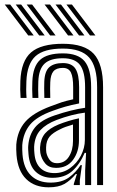

<svg xmlns="http://www.w3.org/2000/svg" viewBox="-40 -798 506 828"><path d="M378.8 0V-421.8Q378.8 -511 344.6 -549.8Q310.5 -588.5 231.2 -588.5Q149.8 -588.5 113.2 -555.8Q76.8 -523 73.8 -447.5Q73 -431 73 -412.5Q73 -394 74.5 -375.8H48.8Q47.5 -395 47.2 -411.5Q47 -428 47.8 -448.5Q51.2 -535.2 94.2 -572.2Q137.2 -609.2 231.2 -609.2Q324.2 -609.2 364.4 -565.8Q404.5 -522.2 404.5 -421.8V0ZM327.2 0.2V-62L331.2 -138.8H325.2Q304.5 -89.8 271.4 -60.2Q238.2 -30.8 185.8 -31.2Q142.2 -31.2 114.5 -56.8Q86.8 -82.2 82.8 -133.8Q82.2 -141.2 81.6 -151.6Q81 -162 81.8 -169.8Q85.5 -217 111.1 -248.6Q136.8 -280.2 196 -300.5Q269.5 -325.2 327 -333.2V-421.8Q327 -488.8 305 -517.8Q283 -546.8 231.2 -546.8Q177 -546.8 152.1 -523.4Q127.2 -500 125.2 -446.2Q124.8 -430.5 124.6 -412.6Q124.5 -394.8 125.5 -375.8H100Q98.8 -395.8 98.8 -413.6Q98.8 -431.5 99.5 -446.8Q102 -511.5 132.6 -539.6Q163.2 -567.8 231.2 -567.8Q296.5 -567.8 324.8 -533.9Q353 -500 353 -421.8V0.2ZM169.8 9.8Q109.5 9.8 73.1 -25.8Q36.8 -61.2 31.2 -129.5Q30.5 -140 30 -153.2Q29.5 -166.5 30.2 -174.5Q35 -234 69.1 -272.9Q103.2 -311.8 179 -340Q207 -350.8 225.6 -356.9Q244.2 -363 275.5 -369.8V-422Q275.5 -465.5 265.8 -485.4Q256 -505.2 231.2 -505.2Q202.8 -505.2 190.4 -490.4Q178 -475.5 176.8 -443Q176.5 -435 176.2 -415.9Q176 -396.8 176.8 -375.8H151.2Q150.2 -400 150.5 -416.8Q150.8 -433.5 151 -445.8Q152.8 -491 172.8 -508.5Q192.8 -526 231.2 -526Q269.8 -526 285.5 -501.4Q301.2 -476.8 301.2 -422V-352Q266.8 -345.2 240.8 -337.8Q214.8 -330.2 187.5 -320.2Q119 -295.8 89.6 -260.4Q60.2 -225 56 -172.5Q55.5 -163.8 55.9 -152.5Q56.2 -141.2 57 -131.5Q61.8 -72.2 93.4 -41.4Q125 -10.5 178 -10.5Q226.5 -10.5 257 -32.5Q287.5 -54.5 307.5 -86H313.2L304.2 -19.8V0H278.5L278 -4L291.5 -47.5H286.8Q263 -19 237.4 -4.6Q211.8 9.8 169.8 9.8ZM195.2 -51.5Q232.2 -51.5 261.9 -72.8Q291.5 -94 308.8 -126.9Q326 -159.8 326 -194.8V-312.2Q269.8 -305.2 204.5 -280.8Q159.2 -263.5 134.5 -237.2Q109.8 -211 107.2 -165.2Q106.8 -157.5 107.4 -149.8Q108 -142 108.5 -136Q111.8 -95 134.2 -73.2Q156.8 -51.5 195.2 -51.5ZM201.8 -74Q171 -74 154.8 -93.4Q138.5 -112.8 134 -138.2Q132.2 -152.5 132.8 -163Q135.2 -200.5 154.6 -222.9Q174 -245.2 212.2 -261Q231.5 -268.8 254.9 -276Q278.2 -283.2 300.5 -287.8V-192.5Q300.5 -143.5 275 -108.8Q249.5 -74 201.8 -74ZM205.5 -94.2Q239.2 -94.2 257 -122.1Q274.8 -150 274.8 -190.2V-261Q238 -250.5 220.8 -241.2Q187.8 -225.8 173.6 -208.5Q159.5 -191.2 158.8 -163Q158.8 -157.2 158.8 -151.8Q158.8 -146.2 159.8 -140.5Q162.8 -124.5 173.4 -109.4Q184 -94.2 205.5 -94.2ZM176.2 -645 75 -778.5H98.5L199.8 -645ZM81.8 -645 -19.5 -778.5H4L105.5 -645ZM129 -645 27.8 -778.5H51.2L152.8 -645ZM348 -645 246.5 -778.5H270.2L371.5 -645ZM253.5 -645 152.2 -778.5H175.8L277 -645ZM300.8 -645 199.5 -778.5H223L324.2 -645Z"/></svg>

Font: Big Shoulders Inline Display ExtraBold
Style: Regular
Weight: 800
Designer: Patric King
Foundry: XO Type Co
Version: Version 1.000